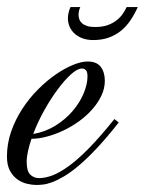

<svg xmlns="http://www.w3.org/2000/svg" viewBox="-93 -526 412 546"><path d="M18.1 -19.5Q35.6 -19.5 56.4 -27.3Q77.1 -35.2 103.3 -54.2Q129.4 -73.2 161.1 -105.7Q192.9 -138.2 232.4 -187.5L244.6 -177.7Q210.9 -134.8 182.6 -104.7Q154.3 -74.7 130.9 -54.9Q107.4 -35.2 88.6 -24.2Q69.8 -13.2 55.2 -7.8Q40.5 -2.4 29.3 -1.2Q18.1 0 10.3 0Q-1.5 0 -16.1 -3.4Q-30.8 -6.8 -43.5 -15.9Q-56.2 -24.9 -64.7 -40.5Q-73.2 -56.2 -73.2 -81.1Q-73.2 -117.7 -61.3 -151.9Q-49.3 -186 -29.8 -216.1Q-10.3 -246.1 14.4 -271Q39.1 -295.9 64.7 -313.7Q90.3 -331.5 114.3 -341.3Q138.2 -351.1 156.2 -351.1Q182.1 -351.1 193.6 -335.7Q205.1 -320.3 205.1 -296.4Q205.1 -274.4 195.3 -253.9Q185.5 -233.4 169.4 -215.1Q153.3 -196.8 132.1 -181.4Q110.8 -166 87.6 -155Q64.5 -144 40.8 -137.7Q17.1 -131.3 -3.4 -131.3Q-9.8 -112.8 -13.4 -96.2Q-17.1 -79.6 -17.1 -65.4Q-17.1 -39.1 -6.8 -29.3Q3.4 -19.5 18.1 -19.5ZM140.1 -331.1Q127 -331.1 108.4 -314.2Q89.8 -297.4 70.1 -270.5Q50.3 -243.7 32 -210.7Q13.7 -177.7 1.5 -145Q36.1 -150.9 64.7 -168.7Q93.3 -186.5 113.5 -210.2Q133.8 -233.9 144.8 -260.3Q155.8 -286.6 155.8 -308.6Q155.8 -321.8 151.4 -326.4Q147 -331.1 140.1 -331.1ZM298.8 -505.9Q289.6 -485.4 277.8 -468Q266.1 -450.7 250.7 -438.2Q235.4 -425.8 215.8 -418.9Q196.3 -412.1 171.9 -412.1Q155.8 -412.1 142.6 -416.7Q129.4 -421.4 119.9 -429.7Q110.4 -438 105.2 -449.5Q100.1 -460.9 100.1 -474.1Q100.1 -488.8 107.4 -505.9H135.3Q133.3 -501.5 131.8 -495.6Q130.4 -489.7 130.4 -483.4Q130.4 -477.1 132.6 -470.9Q134.8 -464.8 140.1 -460Q145.5 -455.1 154.5 -452.1Q163.6 -449.2 177.7 -449.2Q198.7 -449.2 213.9 -454.8Q229 -460.4 239.5 -469Q250 -477.5 256.6 -487.3Q263.2 -497.1 267.1 -505.9H298.8Z"/></svg>

Font: Dynalight
Style: Regular
Weight: 400
Version: Version 1.000